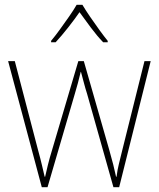

<svg xmlns="http://www.w3.org/2000/svg" viewBox="-20 -783 665 804"><path d="M345 -389Q337 -414 331.5 -435.5Q326 -457 319 -482H318Q312 -457 306 -434.5Q300 -412 293 -389L179 1H155L14 -527H42L139 -156Q150 -116 155.5 -92Q161 -68 167 -43H169Q174 -65 180.5 -92Q187 -119 199 -158L308 -527H331L437 -157Q447 -122 454 -94.5Q461 -67 466 -43H468Q472 -73 477.5 -95Q483 -117 492 -154L585 -527H611L479 1H455ZM325 -763Q338 -741 357.5 -712.5Q377 -684 397 -656.5Q417 -629 431 -612V-606H412Q386 -633 360 -668Q334 -703 313 -732Q293 -703 265.5 -668Q238 -633 213 -606H194V-612Q210 -631 230 -658.5Q250 -686 269.5 -714Q289 -742 301 -763Z"/></svg>

Font: Noto Sans Bengali SemiCondensed Thin
Style: Regular
Weight: 100
Width: 4
Designer: Joana Ranito - Universal Thirst; Jelle Bosma - Monotype Design Team
Foundry: Universal Thirst ehf.
Version: Version 3.000; ttfautohint (v1.8.4.7-5d5b)